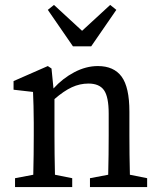

<svg xmlns="http://www.w3.org/2000/svg" viewBox="-20 -759 647 779"><path d="M577 -36V0H345V-36L419 -50Q420 -87 420.5 -131Q421 -175 421 -210V-298Q421 -366 402 -393Q383 -420 339 -420Q304 -420 271.5 -405Q239 -390 201 -357V-210Q201 -177 201.5 -132.5Q202 -88 203 -50L273 -36V0H41V-36L115 -50Q116 -88 116.5 -132Q117 -176 117 -210V-261Q117 -302 116 -329Q115 -356 114 -386L35 -395V-430L174 -491L189 -481L197 -400Q234 -441 281.5 -466Q329 -491 377 -491Q442 -491 473.5 -448Q505 -405 505 -306V-210Q505 -175 505.5 -131.5Q506 -88 507 -50ZM452 -719 350 -571H276L174 -719L199 -739L313 -634L427 -739Z"/></svg>

Font: SourceSerifPro
Style: Book
Weight: 400
Designer: Frank Grießhammer
Foundry: Adobe Systems Incorporated
Version: Version 1.014;PS Version 1.0;hotconv 1.0.73;makeotf.lib2.5.5